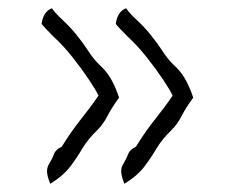

<svg xmlns="http://www.w3.org/2000/svg" viewBox="-20 -489 610 466"><path d="M81 -431Q85 -461 106 -469Q114 -457 132 -440.5Q150 -424 166 -404Q183 -383 194.5 -365Q206 -347 220 -333Q238 -317 249 -298Q260 -279 269 -252Q250 -226 240.5 -207Q231 -188 216 -173Q193 -151 179.5 -128Q166 -105 149.5 -83.5Q133 -62 102 -43Q96 -57 94.5 -68.5Q93 -80 98 -89Q107 -104 111 -115Q115 -126 130 -133Q152 -169 176 -199Q200 -229 219 -257Q213 -270 196 -295.5Q179 -321 156.5 -349.5Q134 -378 110 -400Q100 -410 91.5 -419Q83 -428 81 -431ZM261 -431Q265 -461 286 -469Q294 -457 312 -440.5Q330 -424 346 -404Q363 -383 374.5 -365Q386 -347 400 -333Q418 -317 429 -298Q440 -279 449 -252Q430 -226 420.5 -207Q411 -188 396 -173Q373 -151 359.5 -128Q346 -105 329.5 -83.5Q313 -62 282 -43Q276 -57 274.5 -68.5Q273 -80 278 -89Q287 -104 291 -115Q295 -126 310 -133Q332 -169 356 -199Q380 -229 399 -257Q393 -270 376 -295.5Q359 -321 336.5 -349.5Q314 -378 290 -400Q280 -410 271.5 -419Q263 -428 261 -431Z"/></svg>

Font: Yuji Boku
Style: Regular
Weight: 400
Designer: Kataoka Yuji
Foundry: Kinuta Font Factory
Version: Version 3.002